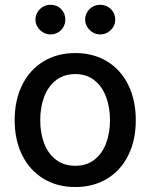

<svg xmlns="http://www.w3.org/2000/svg" viewBox="-20 -754 614 785"><path d="M40 -262.7Q40 -344.7 70.8 -406.7Q101.6 -468.8 157.7 -502.9Q213.9 -537.1 288.1 -537.1Q361.8 -537.1 418 -502.9Q474.1 -468.8 504.6 -406.5Q535.2 -344.2 535.2 -262.7Q535.2 -181.2 504.6 -119.4Q474.1 -57.6 418 -23.4Q361.8 10.7 288.1 10.7Q213.9 10.7 157.7 -23.4Q101.6 -57.6 70.8 -119.4Q40 -181.2 40 -262.7ZM429.7 -262.7Q429.7 -314.9 413.8 -357.7Q397.9 -400.4 366 -425.8Q334 -451.2 288.1 -451.2Q241.2 -451.2 208.7 -425.8Q176.3 -400.4 160.4 -357.7Q144.5 -314.9 144.5 -262.7Q144.5 -210.4 160.4 -168.2Q176.3 -126 208.7 -101.1Q241.2 -76.2 288.1 -76.2Q334.5 -76.2 366.2 -101.1Q397.9 -126 413.8 -168.2Q429.7 -210.4 429.7 -262.7ZM125 -673.8Q125 -690.4 133.3 -704.3Q141.6 -718.3 155.8 -726.3Q169.9 -734.4 186.5 -734.4Q212.9 -734.4 230 -717Q247.1 -699.7 247.1 -673.8Q247.1 -657.7 239.3 -643.8Q231.4 -629.9 217.5 -621.6Q203.6 -613.3 186.5 -613.3Q170.4 -613.3 156.2 -621.6Q142.1 -629.9 133.5 -644Q125 -658.2 125 -673.8ZM328.1 -673.8Q328.1 -690.4 336.4 -704.3Q344.7 -718.3 358.9 -726.3Q373 -734.4 389.6 -734.4Q415.5 -734.4 433.3 -716.8Q451.2 -699.2 451.2 -673.8Q451.2 -657.7 442.9 -643.8Q434.6 -629.9 420.4 -621.6Q406.2 -613.3 389.6 -613.3Q373.5 -613.3 359.4 -621.6Q345.2 -629.9 336.7 -644Q328.1 -658.2 328.1 -673.8Z"/></svg>

Font: Pretendard Medium
Style: Regular
Weight: 500
Designer: Base glyphs from Inter by Rasmus Andersson; Hangeul glyphs from Noto Sans CJK(Source Han Sans) by Jang Soo-young and Kan
Foundry: Kil Hyung-jin
Version: Version 1.309